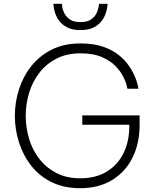

<svg xmlns="http://www.w3.org/2000/svg" viewBox="-20 -978 816 1008"><path d="M402 -820Q360 -820 333 -834Q306 -848 291 -868.5Q276 -889 269.5 -909.5Q263 -930 261.5 -944Q260 -958 260 -958H305Q305 -958 306.5 -943.5Q308 -929 317 -910Q326 -891 346 -876.5Q366 -862 402 -862Q439 -862 459 -876.5Q479 -891 487.5 -910Q496 -929 498 -943.5Q500 -958 500 -958H545Q545 -958 543.5 -944Q542 -930 535.5 -909.5Q529 -889 514 -868.5Q499 -848 472 -834Q445 -820 402 -820ZM401 10Q315 10 250.5 -22Q186 -54 143.5 -108.5Q101 -163 79.5 -231Q58 -299 58 -370Q58 -441 79.5 -508.5Q101 -576 144 -630.5Q187 -685 251.5 -717.5Q316 -750 402 -750Q471 -750 520.5 -733Q570 -716 603.5 -689Q637 -662 657.5 -631.5Q678 -601 689 -574Q700 -547 703.5 -529.5Q707 -512 707 -512H649Q649 -512 644.5 -531Q640 -550 626 -577.5Q612 -605 585 -632.5Q558 -660 513.5 -679Q469 -698 403 -698Q330 -698 276 -670Q222 -642 186 -595Q150 -548 132.5 -489.5Q115 -431 115 -370Q115 -309 132.5 -250Q150 -191 186 -144.5Q222 -98 275.5 -70Q329 -42 401 -42Q483 -42 540.5 -77Q598 -112 628.5 -174Q659 -236 659 -318V-323H412V-372H713V-322Q713 -226 676 -151Q639 -76 569 -33Q499 10 401 10Z"/></svg>

Font: Be Vietnam Pro ExtraLight
Style: Regular
Weight: 200
Designer: Lam Bao, Tony Le, Vietanh Nguyen
Foundry: Yellow Type Foundry
Version: Version 1.002; ttfautohint (v1.8.3)